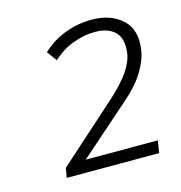

<svg xmlns="http://www.w3.org/2000/svg" viewBox="-73 -775 527 560"><g transform="rotate(-15 190.0 -495.5)"><path d="M62 -282 67 -311 247 -472Q285 -507 303.5 -534Q322 -561 326 -584Q333 -629 312.5 -650.5Q292 -672 251 -672Q219 -672 185 -659.5Q151 -647 123 -621L101 -651Q132 -680 171 -694.5Q210 -709 251 -709Q309 -709 343.5 -677Q378 -645 368 -583Q364 -558 345 -525Q326 -492 285 -456L118 -309L114 -319H347L341 -282Z"/></g></svg>

Font: Mulish ExtraLight ExtraLight
Style: Italic
Weight: 250
Italic angle: -9°
Version: Version 3.603